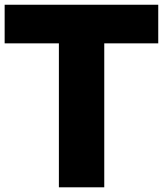

<svg xmlns="http://www.w3.org/2000/svg" viewBox="-32 -798 694 818"><path d="M-12.2 -613.3V-777.8H642.2V-613.3H412.2V0H218.9V-613.3Z"/></svg>

Font: Paperlogy 9 Black
Style: Regular
Weight: 900
Designer: redesigned by Lee Juim, glyphs from Gmarket Sans & Montserrat
Foundry: PT&
Version: Version 1.001